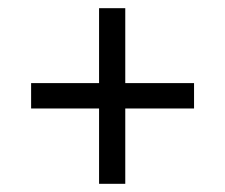

<svg xmlns="http://www.w3.org/2000/svg" viewBox="-20 -592 550 469"><path d="M222 -143V-327H56V-389H222V-572H286V-389H454V-327H286V-143Z"/></svg>

Font: Noto Serif Bengali SemiCondensed SemiBold
Style: Regular
Weight: 600
Width: 4
Designer: Juan Bruce, Universal Thirst, Indian Type Foundry and the Monotype Design Team.
Foundry: Monotype Imaging Inc.
Version: Version 2.003; ttfautohint (v1.8.4.7-5d5b)